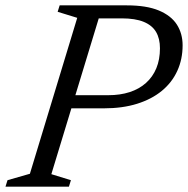

<svg xmlns="http://www.w3.org/2000/svg" viewBox="-38 -696 700 716"><path d="M366 -341Q410 -341 445.5 -352.5Q481 -364 506.2 -386.5Q531.5 -409 545 -441.5Q558.5 -474 558.5 -516Q558.5 -552 544 -576.8Q529.5 -601.5 498 -614.5Q466.5 -627.5 416 -627.5H257.5L279 -676H435Q508.5 -676 554.5 -656.8Q600.5 -637.5 621.8 -604Q643 -570.5 643 -527Q643 -475 623.2 -431.8Q603.5 -388.5 565.5 -357.2Q527.5 -326 473.2 -309Q419 -292 349.5 -292H160.5L171.5 -341ZM153.5 -46.5 226.5 -24 219 0H-17.5L-10 -24L73.5 -48L250 -629.5L177 -652L184.5 -676H345Z"/></svg>

Font: Newsreader 16pt 16pt
Style: Italic
Weight: 400
Italic angle: -17°
Version: Version 1.003